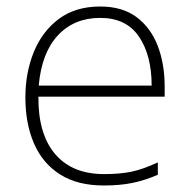

<svg xmlns="http://www.w3.org/2000/svg" viewBox="-20 -560 585 590"><path d="M288 -540Q356 -540 399.5 -507.5Q443 -475 464.5 -419.5Q486 -364 486 -294V-263H98Q97 -148 149.5 -86.5Q202 -25 300 -25Q349 -25 384.5 -32.5Q420 -40 465 -61V-23Q426 -6 387.5 2Q349 10 299 10Q218 10 164.5 -24Q111 -58 84.5 -119Q58 -180 58 -260Q58 -337 84 -400.5Q110 -464 161 -502Q212 -540 288 -540ZM288 -505Q208 -505 158 -451.5Q108 -398 99 -297H446Q446 -390 407 -447.5Q368 -505 288 -505Z"/></svg>

Font: Noto Sans Kannada ExtraLight
Style: Regular
Weight: 200
Designer: Jelle Bosma - Monotype Design Team
Foundry: Monotype Imaging Inc.
Version: Version 2.005; ttfautohint (v1.8.4.7-5d5b)